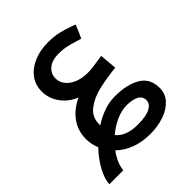

<svg xmlns="http://www.w3.org/2000/svg" viewBox="-211 -663 1022 1022"><g transform="rotate(-45 300.0 -152.0)"><path d="M115.5 49.5Q100 11 100 -27.5Q100 -90 134.5 -137.5Q169 -185 229 -212Q176 -233 144.2 -276.8Q112.5 -320.5 112.5 -373.5Q112.5 -423 140.8 -459.8Q169 -496.5 216.5 -515.8Q264 -535 320.5 -535Q366.5 -535 400.2 -527Q434 -519 471.5 -505.5L492.5 -498Q475.5 -454 460 -423L432.5 -431.5Q397 -442.5 373.2 -447.5Q349.5 -452.5 319 -452.5Q269.5 -452.5 241.5 -429.5Q213.5 -406.5 213.5 -369.5Q213.5 -343 231.2 -320Q249 -297 281.5 -283.5Q314 -270 356.5 -270Q376.5 -270 396 -272.5Q415.5 -275 448 -280L470.5 -283.5L479 -186.5Q401.5 -177.5 345.2 -164.5Q289 -151.5 247.2 -120Q205.5 -88.5 205.5 -34V-25.5Q245.5 -51.5 287 -65.8Q328.5 -80 368.5 -80Q460 -80 515.2 -47.2Q570.5 -14.5 570.5 57Q570.5 101.5 541 133Q511.5 164.5 464 180.2Q416.5 196 363 196Q300.5 196 251.2 177.2Q202 158.5 168 125Q127.5 180.5 123 230.5H18Q20 191.5 46.2 143Q72.5 94.5 115.5 49.5ZM351 113.5Q411.5 113.5 443 97.5Q474.5 81.5 474.5 53Q474.5 24.5 448.5 11.2Q422.5 -2 380.5 -2Q342.5 -2 301.2 16.2Q260 34.5 223.5 65.5Q240.5 87.5 272 100.5Q303.5 113.5 351 113.5Z"/></g></svg>

Font: JuliaMono Medium
Style: Italic
Weight: 500
Italic angle: -9°
Monospace: yes
Designer: cormullion
Foundry: corm
Version: Version 0.054; ttfautohint (v1.8.4)